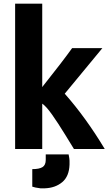

<svg xmlns="http://www.w3.org/2000/svg" viewBox="-20 -800 588 1041"><path d="M228 67V37H352Q357 62 357 71V92Q355 156 317.5 187.5Q280 219 223 221H199Q168 217 155 212V117Q193 117 210.5 106Q228 95 228 67ZM548 8H381Q376 0 335 -67Q294 -134 262 -179Q230 -224 209 -238V8H62V-780H209V-328Q321 -469 371 -539H535L331 -292Q446 -162 548 8Z"/></svg>

Font: Repo
Style: Bold
Weight: 700
Designer: Stefan Peev
Foundry: Context Ltd
Version: Version 001.000